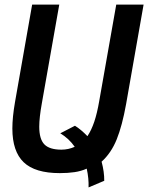

<svg xmlns="http://www.w3.org/2000/svg" viewBox="-20 -746 648 839"><path d="M34 -184.5Q34 -233.5 45.5 -299.5L120.5 -726H239L163 -295.5Q151.5 -232 151.5 -192.5Q151.5 -138 174 -115Q196.5 -92 248.5 -92Q278.5 -92 306.5 -104.5Q282 -140 243.5 -163.5L307.5 -196.5Q333.5 -180.5 362 -151Q379.5 -177 392 -214.2Q404.5 -251.5 413.5 -304L488 -726H607.5L531 -291Q514 -196.5 490 -137Q466 -77.5 424 -39.5Q436 5.5 435.5 44L367 73Q368.5 34.5 359 -9Q334.5 2 305.8 6.2Q277 10.5 241.5 10.5Q133 10.5 83.5 -37Q34 -84.5 34 -184.5Z"/></svg>

Font: JuliaMono SemiBoldItalic
Style: Regular
Weight: 600
Italic angle: -9°
Monospace: yes
Designer: cormullion
Foundry: corm
Version: Version 0.049; ttfautohint (v1.8.4)